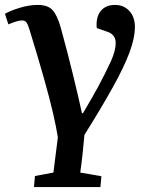

<svg xmlns="http://www.w3.org/2000/svg" viewBox="-34 -544 602 780"><path d="M183 157 201 14Q195 -25 182 -82Q169 -139 145.5 -222.5Q122 -306 86 -423Q80 -443 74 -452Q68 -461 56 -461Q46 -461 31 -456.5Q16 -452 0 -445L-14 -488Q9 -501 47 -512.5Q85 -524 119 -524Q161 -524 180 -502.5Q199 -481 213 -431Q241 -329 263 -238.5Q285 -148 299 -84H303Q340 -146 366 -194Q392 -242 417 -296Q436 -339 436 -369Q436 -404 402 -415L359 -430Q355 -474 375 -499Q395 -524 433 -524Q469 -524 491.5 -499.5Q514 -475 514 -435Q514 -390 492.5 -332Q471 -274 426 -192.5Q381 -111 309 4Q306 40 301.5 81Q297 122 292 157L378 172L374 216H104L108 171Z"/></svg>

Font: Literata 36pt SemiBold
Style: Italic
Weight: 600
Italic angle: -2°
Designer: Latin by Veronika Burian and Jose Scaglione. Greek by Irene Vlachou. Cyrillic by Vera Evstafieva
Foundry: TypeTogether
Version: Version 3.002